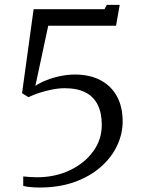

<svg xmlns="http://www.w3.org/2000/svg" viewBox="-20 -782 608 814"><path d="M78.5 -34Q92 -32.5 107.8 -31.5Q123.5 -30.5 137 -30.5Q213.5 -30.5 275.8 -60Q338 -89.5 374.8 -139.8Q411.5 -190 411.5 -252.5Q411.5 -303 394.2 -337.8Q377 -372.5 342.2 -390.2Q307.5 -408 254.5 -408Q229 -408 201.2 -402.5Q173.5 -397 147 -388.5Q120.5 -380 100.5 -370L73.5 -387L122.5 -743H423L433 -761.5H487.5L472 -673H184.5L130 -418Q149 -431 176.8 -442Q204.5 -453 235.8 -459.5Q267 -466 297 -466Q360.5 -466 406 -442Q451.5 -418 475.8 -373.5Q500 -329 500 -267.5Q500 -214 476.2 -164Q452.5 -114 407 -74Q361.5 -34 296.2 -10.5Q231 13 148 13Q137.5 13 125.8 12.5Q114 12 102 10.5Q90 9 78.5 6Z"/></svg>

Font: Merriweather 48pt Light
Style: Regular
Weight: 300
Version: Version 2.100